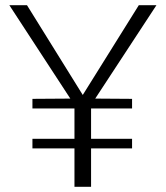

<svg xmlns="http://www.w3.org/2000/svg" viewBox="-20 -720 639 740"><path d="M267 0V-148H105V-185H267V-302H105V-339L251 -340L16 -700H84L299 -354L515 -700H583L347 -340L489 -339V-302H331V-185H489V-148H331V0Z"/></svg>

Font: Panamera
Style: Regular
Weight: 400
Designer: Bastien Sozeau
Foundry: NBR — Bastien Sozeau
Version: Version 3.002; ttfautohint (v1.8.4.7-5d5b);gftools[0.9.33]